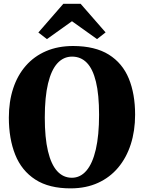

<svg xmlns="http://www.w3.org/2000/svg" viewBox="-20 -1000 773 1031"><path d="M361.5 11.5Q243.5 12 169.8 -35.8Q96 -83.5 61.8 -169.2Q27.5 -255 27.5 -368Q27.5 -454.5 50.8 -525.2Q74 -596 118.8 -647Q163.5 -698 227.5 -725.5Q291.5 -753 373 -753Q491 -752.5 564.2 -706.8Q637.5 -661 671.5 -578.5Q705.5 -496 705.5 -384Q705.5 -297.5 682.2 -225.2Q659 -153 614.5 -100Q570 -47 506.2 -18Q442.5 11 361.5 11.5ZM366 -45.5Q411.5 -45.5 444.2 -83.8Q477 -122 494.5 -197.5Q512 -273 512 -383.5Q512 -492 495.2 -561Q478.5 -630 446.2 -663Q414 -696 367 -696Q321 -696 288.2 -660.2Q255.5 -624.5 238 -551.8Q220.5 -479 220.5 -368.5Q220.5 -260.5 237.5 -188.8Q254.5 -117 287 -81.2Q319.5 -45.5 366 -45.5ZM232 -790 186 -825.5 320 -979.5H413L547 -826L501 -790L366.5 -886Z"/></svg>

Font: Merriweather 48pt Black
Style: Regular
Weight: 900
Version: Version 2.100